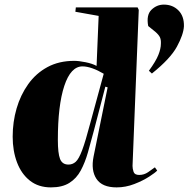

<svg xmlns="http://www.w3.org/2000/svg" viewBox="-20 -799 826 833"><path d="M555 -79Q555 -67 559.5 -53.5Q564 -40 584 -40Q605 -40 622.5 -52Q640 -64 652 -73L662 -59Q654 -50 627 -32.5Q600 -15 562.5 -0.5Q525 14 486 14Q423 14 398.5 -23Q374 -60 386 -120L447 -420L437 -423L387 -231Q374 -182 361.5 -138Q349 -94 330.5 -59.5Q312 -25 281 -5.5Q250 14 201 14Q147 14 110 -15Q73 -44 54 -94Q35 -144 35 -206Q35 -270 52 -328.5Q69 -387 102.5 -434Q136 -481 186 -508Q236 -535 302 -535Q322 -535 351.5 -529Q381 -523 399 -513L408 -730L307 -748L309 -767H577L582 -756ZM277 -85Q295 -85 308.5 -97Q322 -109 336.5 -147.5Q351 -186 372 -266L430 -479Q405 -494 381 -502.5Q357 -511 338 -511Q287 -511 259 -426.5Q231 -342 231 -192Q231 -134 240.5 -109.5Q250 -85 277 -85ZM639 -480 626 -492Q656 -533 667 -560.5Q678 -588 678 -609Q679 -626 674 -637Q669 -648 654 -661L623 -686Q614 -734 637 -756.5Q660 -779 691 -779Q729 -779 754 -754Q779 -729 778 -685Q776 -649 747.5 -596.5Q719 -544 639 -480Z"/></svg>

Font: Literata 72pt ExtraBold
Style: Italic
Weight: 800
Italic angle: -2°
Designer: Latin by Veronika Burian and Jose Scaglione. Greek by Irene Vlachou. Cyrillic by Vera Evstafieva
Foundry: TypeTogether
Version: Version 3.002